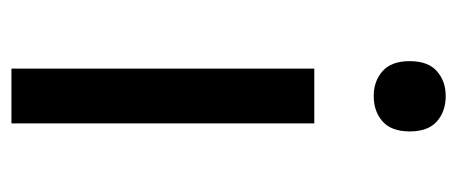

<svg xmlns="http://www.w3.org/2000/svg" viewBox="-252 -548 800 336"><g transform="rotate(90 148.0 -380.0)"><path d="M196 0H100V-530H196ZM87 -697Q87 -729 104.5 -744.5Q122 -760 148 -760Q175 -760 192.5 -744.5Q210 -729 210 -697Q210 -665 192.5 -649.5Q175 -634 148 -634Q122 -634 104.5 -649.5Q87 -665 87 -697Z"/></g></svg>

Font: Orienta
Style: Regular
Weight: 400
Designer: Eduardo Rodriguez Tunni
Foundry: Eduardo Rodriguez Tunni
Version: Version 1.001